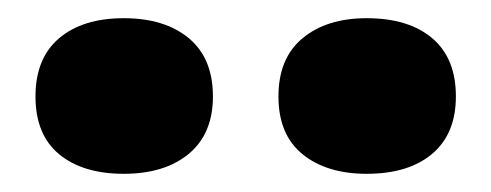

<svg xmlns="http://www.w3.org/2000/svg" viewBox="-20 -802 540 211"><path d="M214 -696Q214 -655 187.5 -633Q161 -611 116 -611Q71 -611 45 -632.5Q19 -654 19 -696Q19 -738 45 -760Q71 -782 116 -782Q161 -782 187.5 -760Q214 -738 214 -696ZM481 -696Q481 -655 455 -633Q429 -611 383 -611Q339 -611 312.5 -632.5Q286 -654 286 -696Q286 -738 312.5 -760Q339 -782 383 -782Q429 -782 455 -760Q481 -738 481 -696Z"/></svg>

Font: Roboto Serif 20pt
Style: Bold
Weight: 700
Version: Version 1.008